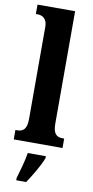

<svg xmlns="http://www.w3.org/2000/svg" viewBox="-106 -802 518 1066"><g transform="rotate(10 153.0 -269.5)"><path d="M15 0H290V-53H282C249 -53 227 -67 227 -125V-760H15V-707H25C42 -707 79 -700 79 -646V-125C79 -67 56 -53 25 -53H15ZM68 208V221H124C153 178 192 113 207 71V61H105C98 105 80 168 68 208Z"/></g></svg>

Font: Noto Serif Tamil ExtraCondensed ExtraBold
Style: Regular
Weight: 800
Width: 2
Designer: Indian Type Foundry, Tom Grace, and the Monotype Design Team
Foundry: Monotype Imaging Inc.
Version: Version 2.004